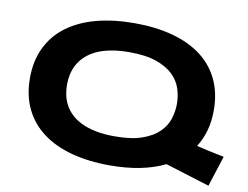

<svg xmlns="http://www.w3.org/2000/svg" viewBox="-78 -798 1215 939"><g transform="rotate(10 530.0 -328.0)"><path d="M973.1 -335Q973.1 -280.3 960.2 -234.4Q947.3 -188.5 922.9 -149.9Q952.6 -142.6 977.5 -137.2Q1002.4 -131.8 1021 -127.9L1060.1 -120.1L1011.2 32.2L791 -36.1Q681.2 18.1 518.1 18.1Q413.1 18.1 328.4 -4.6Q243.7 -27.3 184.1 -71.8Q124.5 -116.2 92.3 -182.4Q60.1 -248.5 60.1 -335Q60.1 -421.4 92.3 -487.5Q124.5 -553.7 184.1 -598.1Q243.7 -642.6 328.4 -665.3Q413.1 -688 518.1 -688Q623 -688 707.3 -665.3Q791.5 -642.6 850.6 -598.1Q909.7 -553.7 941.4 -487.5Q973.1 -421.4 973.1 -335ZM790 -335Q790 -372.6 778.1 -409.9Q766.1 -447.3 735.6 -477.1Q705.1 -506.8 652.3 -525.4Q599.6 -543.9 518.1 -543.9Q463.4 -543.9 421.9 -535.4Q380.4 -526.9 350.1 -511.7Q319.8 -496.6 299.3 -476.3Q278.8 -456.1 266.6 -432.9Q254.4 -409.7 249.3 -384.5Q244.1 -359.4 244.1 -335Q244.1 -310.1 249.3 -284.7Q254.4 -259.3 266.6 -236.1Q278.8 -212.9 299.3 -192.9Q319.8 -172.9 350.1 -158Q380.4 -143.1 421.9 -134.5Q463.4 -126 518.1 -126Q599.6 -126 652.3 -144.5Q705.1 -163.1 735.6 -192.9Q766.1 -222.7 778.1 -260Q790 -297.4 790 -335Z"/></g></svg>

Font: Syncopate
Style: Bold
Weight: 700
Designer: Astigmatic (AOETI)
Foundry: Astigmatic (AOETI)
Version: Version 1.001 2011